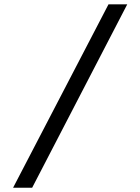

<svg xmlns="http://www.w3.org/2000/svg" viewBox="-20 -775 654 895"><path d="M573.2 -754.9 129.9 100.1H41L485.8 -754.9Z"/></svg>

Font: IntelOne Mono
Style: Regular
Weight: 400
Designer: Fred Shallcrass
Foundry: Frere-Jones Type LLC
Version: Version 1.200;hotconv 1.1.0;makeotfexe 2.6.0;FJTRelease1.2